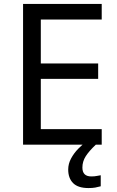

<svg xmlns="http://www.w3.org/2000/svg" viewBox="-20 -734 596 974"><path d="M496 0H97V-714H496V-635H187V-412H478V-334H187V-79H496ZM398 116Q398 161 443 161Q460 161 471.5 158.5Q483 156 491 155V211Q477 215 463 217.5Q449 220 429 220Q376 220 351 195Q326 170 326 126Q326 97 340.5 70Q355 43 376.5 21Q398 -1 418 -15L466 0Q432 32 415 58.5Q398 85 398 116Z"/></svg>

Font: Noto Sans Cypro Minoan
Style: Regular
Weight: 400
Designer: David Williams
Foundry: David Williams
Version: Version 1.503; ttfautohint (v1.8.4.7-5d5b)